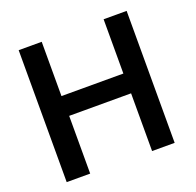

<svg xmlns="http://www.w3.org/2000/svg" viewBox="-125 -842 990 972"><g transform="rotate(-20 370.0 -355.5)"><path d="M199.7 0V-311H533.2V0H654.8V-710.9H530.8V-418.5H197.3V-710.9H73.2V0Z"/></g></svg>

Font: Ride
Style: Bold
Weight: 700
Version: Version 3.000